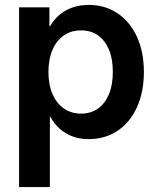

<svg xmlns="http://www.w3.org/2000/svg" viewBox="-20 -552 635 776"><path d="M57.1 204.1V-522.5H179.7V-446.3H182.6Q197.3 -472.2 219.7 -491.5Q242.2 -510.7 272.2 -521.5Q302.2 -532.2 338.9 -532.2Q404.3 -532.2 454.6 -498.5Q504.9 -464.8 533.2 -404.1Q561.5 -343.3 561.5 -261.2Q561.5 -179.2 533.4 -118.2Q505.4 -57.1 455.1 -23.4Q404.8 10.3 337.9 10.3Q301.8 10.3 272.2 -1Q242.7 -12.2 220.7 -32.2Q198.7 -52.2 183.6 -79.6H181.6V204.1ZM307.6 -92.8Q347.2 -92.8 375.7 -113Q404.3 -133.3 420.2 -170.9Q436 -208.5 436 -261.2Q436 -314.5 420.2 -351.8Q404.3 -389.2 375.7 -409.2Q347.2 -429.2 307.6 -429.2Q267.1 -429.2 237.5 -408.4Q208 -387.7 191.9 -350.1Q175.8 -312.5 175.8 -261.2Q175.8 -210.4 191.9 -172.6Q208 -134.8 237.8 -113.8Q267.6 -92.8 307.6 -92.8Z"/></svg>

Font: Inter 28pt SemiBold
Style: Regular
Weight: 600
Designer: Rasmus Andersson
Foundry: rsms
Version: Version 4.001;git-66647c0bb